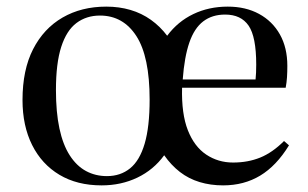

<svg xmlns="http://www.w3.org/2000/svg" viewBox="-20 -546 931 580"><path d="M287 14Q213 14 159.5 -18Q106 -50 77 -108Q48 -166 48 -244Q48 -335 80 -397.5Q112 -460 169 -493Q226 -526 301 -526Q340 -526 374 -516Q408 -506 436 -486Q464 -466 485 -438Q517 -481 564 -503.5Q611 -526 668 -526Q722 -526 762.5 -504Q803 -482 825.5 -442Q848 -402 848 -347Q848 -329 847 -313Q846 -297 843 -281H530Q528 -202 547.5 -152.5Q567 -103 603 -79Q639 -55 684 -55Q729 -55 766 -70Q803 -85 838 -120L853 -107Q815 -45 766 -15.5Q717 14 654 14Q616 14 583 4Q550 -6 523.5 -26.5Q497 -47 476 -77Q444 -33 395 -9.5Q346 14 287 14ZM303 -14Q344 -14 373 -37.5Q402 -61 417 -112Q432 -163 432 -245Q432 -310 422 -358Q412 -406 392 -437Q372 -468 344.5 -483.5Q317 -499 282 -499Q241 -499 211 -476.5Q181 -454 165 -404.5Q149 -355 149 -274Q149 -207 159.5 -158Q170 -109 190.5 -77Q211 -45 239.5 -29.5Q268 -14 303 -14ZM532 -306H752Q753 -315 753.5 -326.5Q754 -338 754 -351Q754 -435 731 -468.5Q708 -502 660 -502Q621 -502 594 -481.5Q567 -461 552 -417.5Q537 -374 532 -306Z"/></svg>

Font: Literata 60pt
Style: Regular
Weight: 400
Designer: Latin by Veronika Burian and Jose Scaglione. Greek by Irene Vlachou. Cyrillic by Vera Evstafieva.
Foundry: TypeTogether
Version: Version 3.002